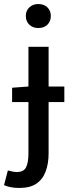

<svg xmlns="http://www.w3.org/2000/svg" viewBox="-38 -721 363 952"><path d="M22 -215V-286L103 -292H281V-215ZM58 211Q34 211 14.5 207Q-5 203 -18 197L1 124Q11 127 23 129.5Q35 132 45 132Q80 132 91.5 108Q103 84 103 40V-489H203V40Q203 90 188.5 129Q174 168 142.5 189.5Q111 211 58 211ZM152 -582Q125 -582 107.5 -598.5Q90 -615 90 -642Q90 -668 107.5 -684.5Q125 -701 152 -701Q180 -701 197 -684.5Q214 -668 214 -642Q214 -615 197 -598.5Q180 -582 152 -582Z"/></svg>

Font: Source Sans 3 ExtraLight Medium
Style: Regular
Weight: 500
Version: Version 3.052;hotconv 1.1.0;makeotfexe 2.6.0